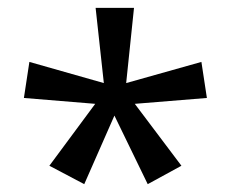

<svg xmlns="http://www.w3.org/2000/svg" viewBox="-20 -780 591 490"><path d="M322 -760 302 -568 494 -622 508 -530 324 -515 443 -357 357 -310 272 -485 195 -310 106 -357 223 -515 41 -530 55 -622 245 -568 224 -760Z"/></svg>

Font: Noto Sans Tifinagh Hawad
Style: Regular
Weight: 400
Designer: JamraPatel
Foundry: JamraPatel LLC
Version: Version 2.006; ttfautohint (v1.8.4.7-5d5b)